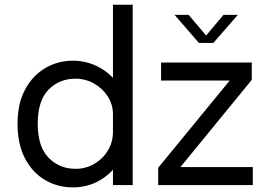

<svg xmlns="http://www.w3.org/2000/svg" viewBox="-20 -802 1152 832"><path d="M295.5 10Q230 10 175.5 -21.8Q121 -53.5 88.5 -115.2Q56 -177 56 -266Q56 -353.5 89 -414.5Q122 -475.5 176.5 -507.2Q231 -539 295.5 -539Q357 -539 410.8 -509.8Q464.5 -480.5 497.5 -428.5Q530.5 -376.5 530.5 -308Q530.5 -306.5 530.5 -305Q530.5 -303.5 530.5 -302L469.5 -299.5Q469.5 -301 469.5 -302.8Q469.5 -304.5 469.5 -306Q469.5 -349.5 446.8 -384.5Q424 -419.5 387 -440.2Q350 -461 307.5 -461Q236.5 -461 190 -413.2Q143.5 -365.5 143.5 -266Q143.5 -167 190.2 -118.8Q237 -70.5 307.5 -70.5Q352 -70.5 388.8 -92Q425.5 -113.5 447.5 -149.8Q469.5 -186 469.5 -231L530.5 -229.5Q530.5 -161.5 499 -107.2Q467.5 -53 414.2 -21.5Q361 10 295.5 10ZM469.5 0V-781.5H555V0ZM760.5 -78H1075.5V0H665.5V-75L977 -455L977.5 -453H678V-531H1071V-456L761 -77ZM736.5 -737.5H797.5L886 -633H860.5L948.5 -737.5H1010.5L904.5 -616H842Z"/></svg>

Font: Epilogue
Style: Regular
Weight: 400
Designer: Tyler Finck
Foundry: Etcetera Type Co
Version: Version 2.112